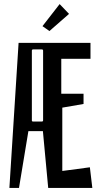

<svg xmlns="http://www.w3.org/2000/svg" viewBox="-20 -920 512 940"><path d="M272 -900 318 -852 222 -768 188 -792ZM423 -632H280V-461H389V-411L285 -393V-83L420 -101L432 0H216L190 -278H119L73 0H26L71 -710H423ZM185 -678H142Q136 -678 136 -672V-330Q136 -325 142 -325H185Q191 -325 191 -331V-672Q191 -678 185 -678Z"/></svg>

Font: Bahiana
Style: Regular
Weight: 400
Designer: Pablo Cosgaya & Dani Raskovsky
Foundry: Pablo Cosgaya & Dani Raskovsky
Version: Version 1.005